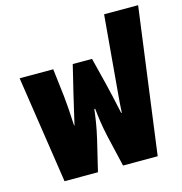

<svg xmlns="http://www.w3.org/2000/svg" viewBox="-105 -798 849 894"><g transform="rotate(-15 320.0 -351.5)"><path d="M97 0H258L294 -150C308 -210 313 -250 318 -289H322C326 -250 331 -209 344 -150L379 0H546L640 -703H476L448 -382C444 -328 440 -302 437 -239H434C421 -299 410 -350 401 -385L368 -517H275L243 -385C229 -324 223 -299 209 -239H207C204 -302 200 -357 197 -382L181 -517H19Z"/></g></svg>

Font: Noto Sans Thai UI Cond Blk
Style: Regular
Weight: 900
Width: 3
Designer: Monotype Design Team
Foundry: Monotype Imaging Inc.
Version: Version 2.000